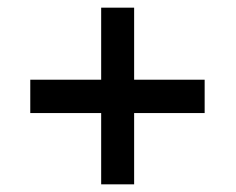

<svg xmlns="http://www.w3.org/2000/svg" viewBox="-20 -555 615 501"><path d="M244 -260V-74H330V-260H514V-347H330V-535H244V-347H59V-260Z"/></svg>

Font: Noto Sans Syriac SemiBold
Style: Regular
Weight: 600
Designer: Patrick Giasson and the Monotype Design Team
Foundry: Monotype Imaging Inc.
Version: Version 3.000